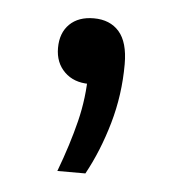

<svg xmlns="http://www.w3.org/2000/svg" viewBox="-33 -135 295 324"><g transform="rotate(5 115.0 27.0)"><path d="M75 157.5Q92.5 111 102.5 70.5Q112.5 30 112.5 -11L126.5 6.5H115.5Q89.5 6.5 73.8 -9Q58 -24.5 58 -49.5Q58 -75 73 -89.8Q88 -104.5 114 -104.5Q141.5 -104.5 157 -86.8Q172.5 -69 172.5 -32Q172.5 20 158.5 68.8Q144.5 117.5 122.5 157.5Z"/></g></svg>

Font: Encode Sans SC Condensed Thin
Style: Regular
Weight: 400
Version: Version 3.002